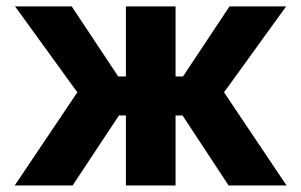

<svg xmlns="http://www.w3.org/2000/svg" viewBox="-20 -565 918 585"><path d="M24.9 0H201.3L342.3 -213.1H363.6V0H514.9V-213.1H536.2L676.5 0H853L662.6 -283.7L851.9 -545.5H679.3L537.6 -332H514.9V-545.5H363.6V-332H340.2L198.5 -545.5H25.9L215.6 -283.7Z"/></svg>

Font: Margiela Sans
Style: Bold
Weight: 700
Designer: Stefan Endress, Andreas Faust
Version: Version 1.100;FEAKit 1.0